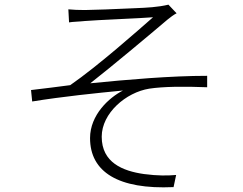

<svg xmlns="http://www.w3.org/2000/svg" viewBox="-20 -774 1040 823"><path d="M276 -678C292 -681 318 -681 345 -684C390 -688 591 -696 636 -700C572 -644 401 -492 281 -409C232 -402 169 -395 113 -388L118 -339C247 -360 393 -375 507 -386C448 -356 366 -282 366 -182C366 -37 487 39 724 28L735 -24C699 -21 657 -20 597 -28C506 -41 416 -77 416 -188C416 -289 520 -378 620 -394C680 -403 768 -404 868 -400V-449C713 -449 527 -433 367 -417C453 -484 624 -627 698 -690C709 -699 726 -712 737 -717L702 -754C656 -743 609 -741 562 -739C478 -735 373 -731 344 -731C317 -731 293 -732 273 -734Z"/></svg>

Font: Spoqa Han Sans Neo Light
Style: Regular
Weight: 300
Designer: [Spoqa Han Sans Neo] Dong-huui Kim  Younghwa Kang  Yujin Lee  [Noto Sans] Ryoko NISHIZUKA  (kana & ideographs); Paul D. 
Foundry: Spoqa (http://www.spoqa-han-sans.com)
Version: Version 1.000